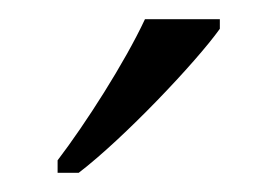

<svg xmlns="http://www.w3.org/2000/svg" viewBox="-20 -786 289 200"><path d="M40 -619V-606H62C109 -642 184 -721 209 -756V-766H131C110 -721 69 -657 40 -619Z"/></svg>

Font: Noto Serif Ethiopic Light
Style: Regular
Weight: 300
Designer: Monotype Design Team
Foundry: Monotype Imaging Inc.
Version: Version 2.102